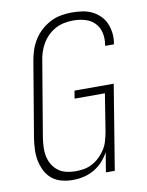

<svg xmlns="http://www.w3.org/2000/svg" viewBox="-85 -804 669 873"><g transform="rotate(-10 250.0 -367.5)"><path d="M180 8Q154 8 129 1.5Q104 -5 85 -20.5Q66 -36 54.5 -58.5Q43 -81 38 -106Q33 -131 34 -157.5Q35 -184 39 -210L97 -555Q101 -580 109 -604.5Q117 -629 131 -651.5Q145 -674 165 -692Q185 -710 208.5 -722Q232 -734 257.5 -738.5Q283 -743 307 -743Q332 -743 355.5 -739.5Q379 -736 399 -726.5Q419 -717 435.5 -701Q452 -685 461 -664.5Q470 -644 473 -620.5Q476 -597 472 -573L471 -567H431V-572Q436 -600 430 -627Q424 -654 406 -672.5Q388 -691 362 -698.5Q336 -706 307 -706Q287 -706 266 -702Q245 -698 226 -688Q207 -678 191 -662.5Q175 -647 164 -628.5Q153 -610 146.5 -590Q140 -570 137 -549L79 -204Q76 -183 75 -161Q74 -139 78.5 -118.5Q83 -98 93.5 -80.5Q104 -63 120 -51Q136 -39 157 -34Q178 -29 200 -29Q220 -29 239.5 -32.5Q259 -36 277.5 -46Q296 -56 311.5 -71Q327 -86 338 -103.5Q349 -121 354.5 -140.5Q360 -160 364 -180L392 -355H252L258 -391H439L375 0H334L349 -91Q337 -68 319 -48.5Q301 -29 278 -16Q255 -3 230 2.5Q205 8 180 8Z"/></g></svg>

Font: Iosevka Curly Extralight
Style: Italic
Weight: 200
Italic angle: -9°
Monospace: yes
Designer: Belleve Invis
Foundry: Belleve Invis
Version: Version 22.1.2; ttfautohint (v1.8.4)